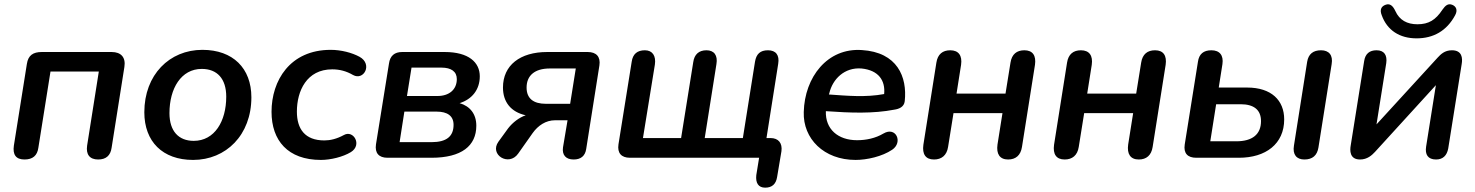

<svg xmlns="http://www.w3.org/2000/svg" viewBox="-20 -728 6808 886"><path d="M93 8C131 8 152 -10 157 -46L213 -398H436L382 -56C376 -15 394 8 433 8C469 8 490 -10 495 -46L554 -419C561 -463 539 -488 495 -488H173C133 -488 110 -473 104 -433L44 -56C38 -15 53 8 93 8Z M871 10C1023 10 1140 -105 1140 -279C1140 -413 1055 -498 914 -498C762 -498 646 -383 646 -210C646 -75 730 10 871 10ZM874 -78C804 -78 762 -123 762 -206C762 -320 816 -410 911 -410C982 -410 1024 -365 1024 -282C1024 -168 970 -78 874 -78Z M1461 10C1506 10 1563 -4 1599 -26C1653 -59 1611 -130 1567 -105C1534 -87 1504 -80 1477 -80C1387 -80 1350 -133 1350 -213C1350 -308 1395 -408 1513 -408C1547 -408 1578 -400 1609 -382C1659 -354 1701 -432 1639 -466C1604 -485 1554 -498 1506 -498C1318 -498 1233 -356 1233 -212C1233 -80 1308 10 1461 10Z M1768 0H1971C2110 0 2178 -55 2178 -148C2178 -202 2149 -238 2101 -252C2158 -270 2194 -314 2194 -376C2194 -440 2143 -488 2032 -488H1836C1801 -488 1780 -471 1775 -435L1715 -62C1709 -22 1728 0 1768 0ZM1971 -72H1824L1846 -213H1994C2045 -213 2073 -193 2073 -152C2073 -99 2041 -72 1971 -72ZM1999 -285H1858L1879 -416H2017C2062 -416 2088 -398 2088 -363C2088 -314 2052 -285 1999 -285Z M2627 8C2660 8 2680 -8 2685 -40L2746 -426C2752 -466 2732 -488 2692 -488H2505C2380 -488 2301 -427 2301 -324C2301 -257 2338 -211 2406 -196C2376 -186 2346 -163 2325 -136L2280 -74C2237 -14 2328 42 2371 -19L2438 -114C2463 -149 2499 -173 2541 -173H2599L2578 -48C2573 -13 2591 8 2627 8ZM2499 -249C2442 -249 2410 -273 2410 -324C2410 -379 2447 -412 2517 -412H2637L2611 -249Z M3511 138C3543 138 3561 121 3566 89L3586 -30C3591 -67 3573 -91 3535 -91H3517L3571 -433C3578 -474 3560 -496 3524 -496C3488 -496 3470 -479 3464 -443L3408 -91H3232L3286 -432C3293 -473 3275 -496 3240 -496C3205 -496 3184 -477 3179 -441L3123 -91H2947L3002 -430C3008 -470 2991 -496 2956 -496C2921 -496 2900 -479 2895 -443L2834 -62C2828 -22 2847 0 2887 0H3483L3470 80C3466 117 3480 138 3511 138Z M3928 10C3981 10 4051 -6 4097 -37C4148 -71 4115 -146 4057 -112C4020 -90 3977 -81 3935 -81C3847 -81 3788 -132 3791 -215C3904 -207 4009 -203 4107 -222C4128 -225 4152 -234 4155 -261C4167 -373 4121 -487 3957 -497C3798 -508 3693 -372 3689 -211C3685 -88 3782 10 3928 10ZM3805 -292 3807 -298C3822 -363 3877 -418 3955 -412C4035 -404 4066 -356 4060 -294C3974 -278 3891 -286 3805 -292Z M4290 8C4325 8 4349 -11 4355 -50L4380 -206H4606L4583 -61C4577 -18 4593 8 4632 8C4667 8 4690 -11 4696 -50L4756 -429C4762 -471 4746 -496 4707 -496C4672 -496 4649 -478 4643 -439L4620 -296H4394L4415 -429C4421 -471 4404 -496 4365 -496C4330 -496 4307 -478 4301 -439L4241 -60C4235 -17 4251 8 4290 8Z M4893 8C4928 8 4952 -11 4958 -50L4983 -206H5209L5186 -61C5180 -18 5196 8 5235 8C5270 8 5293 -11 5299 -50L5359 -429C5365 -471 5349 -496 5310 -496C5275 -496 5252 -478 5246 -439L5223 -296H4997L5018 -429C5024 -471 5007 -496 4968 -496C4933 -496 4910 -478 4904 -439L4844 -60C4838 -17 4854 8 4893 8Z M5500 0H5697C5821 0 5906 -64 5906 -177C5906 -265 5847 -324 5735 -324H5604L5621 -432C5627 -473 5608 -496 5570 -496C5534 -496 5513 -479 5508 -443L5447 -61C5441 -21 5460 0 5500 0ZM5685 -76H5565L5592 -247H5705C5765 -247 5799 -222 5799 -169C5799 -108 5759 -76 5685 -76ZM5999 8C6037 8 6058 -11 6064 -47L6125 -432C6132 -473 6113 -496 6076 -496C6040 -496 6018 -479 6012 -443L5951 -56C5944 -15 5963 8 5999 8Z M6256 8C6290 8 6311 -12 6325 -27L6606 -335L6561 -52C6555 -15 6569 8 6607 8C6638 8 6657 -10 6663 -43L6725 -432C6730 -460 6727 -496 6680 -496C6646 -496 6628 -477 6614 -462L6332 -154L6377 -437C6382 -473 6368 -496 6332 -496C6300 -496 6280 -480 6275 -446L6213 -57C6209 -35 6207 8 6256 8ZM6517 -551C6594 -551 6656 -585 6695 -658C6708 -682 6699 -699 6681 -706C6662 -713 6650 -703 6636 -683C6605 -636 6573 -616 6521 -616C6473 -616 6438 -635 6419 -677C6407 -703 6393 -713 6374 -706C6354 -699 6346 -683 6356 -658C6381 -588 6439 -551 6517 -551Z"/></svg>

Font: SN Pro Semibold
Style: Italic
Weight: 600
Italic angle: -9°
Designer: Tobias Whetton
Foundry: Supernotes
Version: Version 1.001;Glyphs 3.2 (3249)